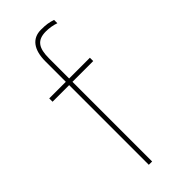

<svg xmlns="http://www.w3.org/2000/svg" viewBox="-237 -775 818 818"><g transform="rotate(-45 172.5 -366.0)"><path d="M144 -500V-621C144 -683 162 -712 216 -712C234 -712 256 -709 275 -702V-722C253 -729 237 -732 206 -732C152 -732 124 -692 124 -623V-500H24V-480H124V0H144V-480H269V-500Z"/></g></svg>

Font: Perun Thin
Style: Regular
Weight: 100
Foundry: Copyright (c) Stefan Peev, Context Ltd, 2016
Version: Version 1.089